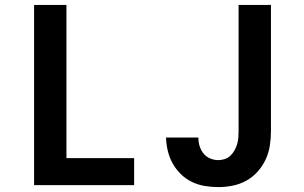

<svg xmlns="http://www.w3.org/2000/svg" viewBox="-20 -755 1240 783"><path d="M119 0V-735H251V-110H527V0ZM870 8Q843 8 815.5 3.5Q788 -1 763 -13Q738 -25 718 -44.5Q698 -64 684.5 -88Q671 -112 664.5 -139Q658 -166 657 -194H789Q789 -176 794 -159.5Q799 -143 809.5 -129.5Q820 -116 836.5 -109Q853 -102 870 -102Q884 -102 897 -106.5Q910 -111 920 -120.5Q930 -130 936.5 -142Q943 -154 947 -167Q951 -180 952 -193.5Q953 -207 953 -221V-735H1085V-221Q1085 -191 1080.5 -161.5Q1076 -132 1063.5 -105Q1051 -78 1031 -55.5Q1011 -33 985 -18.5Q959 -4 929.5 2Q900 8 870 8Z"/></svg>

Font: Iosevka Aile Extrabold
Style: Regular
Weight: 800
Designer: Belleve Invis
Foundry: Belleve Invis
Version: Version 27.3.5; ttfautohint (v1.8.4)